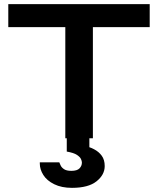

<svg xmlns="http://www.w3.org/2000/svg" viewBox="-20 -667 762 926"><path d="M266 116Q268 121 272.5 131Q277 141 289 149Q301 157 324 157Q352 157 363.5 145Q375 133 375 117Q375 110 370.5 100Q366 90 351 80Q336 70 302 64V0H295V-536H20V-647H702V-536H428V0H411V43Q423 47 434 53Q457 65 471 84.5Q485 104 485 134Q485 176 445.5 207.5Q406 239 327 239Q277 239 241.5 221.5Q206 204 189 177Q172 150 172 122Q172 119 172 116Z"/></svg>

Font: Syne Modified
Style: Bold
Weight: 700
Designer: Lucas Descroix
Foundry: Bonjour Monde
Version: Version 2.200